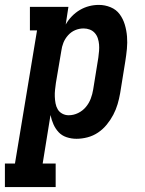

<svg xmlns="http://www.w3.org/2000/svg" viewBox="-72 -558 592 783"><path d="M-52 205V109H-11L79 -434H50V-530H207L196 -458Q206 -476 221 -491.5Q236 -507 254 -517.5Q272 -528 291.5 -533Q311 -538 331 -538Q356 -538 379 -528.5Q402 -519 416 -500Q430 -481 437 -457.5Q444 -434 446 -409Q448 -384 445.5 -358.5Q443 -333 439 -308L418 -178Q414 -155 407.5 -133Q401 -111 390 -90Q379 -69 363.5 -50Q348 -31 328 -17.5Q308 -4 285 2Q262 8 240 8Q219 8 199.5 1.5Q180 -5 167 -19Q154 -33 146 -51Q138 -69 134 -89L102 109H155V205ZM208 -88Q228 -88 246.5 -97Q265 -106 278 -121.5Q291 -137 298 -155.5Q305 -174 308 -193L329 -323Q331 -337 332 -350.5Q333 -364 332 -376.5Q331 -389 327 -401.5Q323 -414 314.5 -423.5Q306 -433 294 -437.5Q282 -442 269 -442Q251 -442 234.5 -435Q218 -428 205.5 -414Q193 -400 186.5 -383.5Q180 -367 178 -350L156 -220Q154 -206 152.5 -192Q151 -178 151.5 -164Q152 -150 154.5 -136.5Q157 -123 163.5 -112Q170 -101 182 -94.5Q194 -88 208 -88Z"/></svg>

Font: Iosevka Curly Slab Oblique
Style: Bold
Weight: 700
Italic angle: -9°
Monospace: yes
Designer: Belleve Invis
Foundry: Belleve Invis
Version: Version 11.1.0; ttfautohint (v1.8.3)